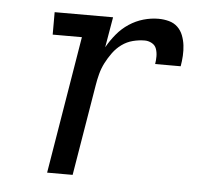

<svg xmlns="http://www.w3.org/2000/svg" viewBox="-44 -575 687 622"><g transform="rotate(5 300.0 -264.0)"><path d="M131 0 205 -447H110V-520H300L283 -421Q296 -444 313 -464.5Q330 -485 352 -499.5Q374 -514 398.5 -521Q423 -528 447 -528Q465 -528 481.5 -523.5Q498 -519 509.5 -508Q521 -497 527 -481.5Q533 -466 535 -449.5Q537 -433 536 -415.5Q535 -398 532 -381H449Q451 -393 451 -406Q451 -419 447 -430.5Q443 -442 432 -448Q421 -454 409 -454Q390 -454 370.5 -449Q351 -444 334.5 -432Q318 -420 306 -403.5Q294 -387 285 -369.5Q276 -352 271 -333Q266 -314 263 -295L214 0Z"/></g></svg>

Font: Iosevka Etoile
Style: Italic
Weight: 400
Italic angle: -9°
Designer: Belleve Invis
Foundry: Belleve Invis
Version: Version 22.1.2; ttfautohint (v1.8.4)